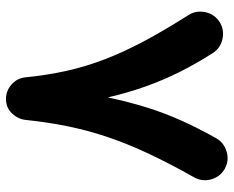

<svg xmlns="http://www.w3.org/2000/svg" viewBox="-89 -610 773 635"><g transform="rotate(90 297.5 -292.5)"><path d="M52.7 -632.3Q78.6 -648.4 108.9 -641.8Q139.2 -635.3 155.8 -609.4Q192.4 -551.8 219.2 -497.6Q246.1 -443.4 266.4 -386.2Q286.6 -329.1 302.2 -262.7Q316.9 -332 335.4 -391.4Q354 -450.7 379.2 -506.6Q404.3 -562.5 437.5 -621.6Q452.6 -647.5 482.4 -655.8Q512.2 -664.1 539.1 -648.9Q564.9 -633.8 573.2 -604.2Q581.5 -574.7 566.4 -547.9Q521.5 -468.3 489 -399.2Q456.5 -330.1 434.3 -264.9Q412.1 -199.7 398.2 -132.6Q384.3 -65.4 376.5 10.3Q373.5 35.2 354.7 54.7Q335.9 74.2 307.1 74.2Q280.3 74.2 259.5 55.9Q238.8 37.6 235.8 10.3Q228.5 -62.5 214.4 -126Q200.2 -189.5 176.5 -251.5Q152.8 -313.5 116.9 -381.1Q81.1 -448.7 29.8 -529.3Q13.7 -555.2 20.3 -585.4Q26.9 -615.7 52.7 -632.3Z"/></g></svg>

Font: Mikhak-DS1-FD ExtraBold
Style: Regular
Weight: 800
Designer: Amin Abedi
Version: Version 3.2